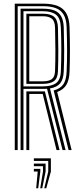

<svg xmlns="http://www.w3.org/2000/svg" viewBox="-20 -820 444 1049"><path d="M60.7 0V-800H215.1Q264 -800 295.4 -787.4Q326.9 -774.7 342.7 -746.4Q358.5 -718.1 360 -670.7Q361.9 -607.7 362.1 -547.7Q362.3 -487.7 360 -429Q358.2 -382.2 342.5 -356.3Q326.8 -330.5 292.5 -317.4L371.3 0H354.8L273.1 -325.9Q309.8 -335.3 326.1 -359.4Q342.4 -383.6 344.1 -429.4Q346.7 -489.7 346.6 -548.5Q346.5 -607.4 344.1 -670.3Q342.5 -715.5 327.3 -740.7Q312.1 -765.9 283.8 -776.1Q255.6 -786.2 215.1 -786.2H76.6V0ZM124.1 0V-320.6H202Q208 -320.6 213.8 -320.6Q219.7 -320.6 225.2 -320.8L305.4 0H288.9L213.2 -307Q210.7 -306.8 207.9 -306.8Q205.2 -306.8 202.4 -306.8H139.9V0ZM92.4 0V-772.5H215.1Q251.5 -772.5 276.1 -763.2Q300.8 -753.9 313.8 -731.6Q326.9 -709.2 328.3 -669.9Q330.2 -611.8 330.6 -551.3Q330.9 -490.8 328.3 -430.4Q326.5 -386.6 308.9 -364.9Q291.3 -343.2 253 -336.8L338.3 0H321.8L237 -335.1Q231.8 -334.8 226 -334.6Q220.3 -334.4 214.5 -334.4H108.2V0ZM108.2 -348.1H214.5Q261.5 -348.1 286.1 -365.7Q310.6 -383.2 312.5 -430.8Q315 -492.2 315 -550.1Q315 -607.9 312.5 -668.9Q310.4 -721.1 285.8 -739.9Q261.3 -758.7 215.1 -758.7H108.2ZM124.1 -361.9V-744.9H215.1Q256.8 -744.9 276.2 -727.6Q295.5 -710.2 296.6 -668.6Q298.2 -606.1 298.5 -546.9Q298.8 -487.8 296.6 -431.1Q295.1 -391.3 274.5 -376.6Q254 -361.9 214.5 -361.9ZM139.9 -375.7H214.5Q246.8 -375.7 263.2 -387.8Q279.6 -400 280.8 -432.1Q282.8 -489 282.6 -548.6Q282.4 -608.2 280.8 -668.2Q279.8 -705.3 262.8 -718.2Q245.9 -731.2 215.1 -731.2H139.9ZM221.8 208.6 243.6 117.1V59.4H165V45H258V117.1L232.8 208.6ZM177.8 208.6 186 117.1H165V102.7H200.4V117.1L188.8 208.6ZM199.8 208.6 214.8 117.1V88.2H165V73.8H229.2V117.1L210.8 208.6Z"/></svg>

Font: Big Shoulders Inline Text Thin
Style: Regular
Weight: 100
Designer: Patric King
Foundry: XO Type Co
Version: Version 2.002